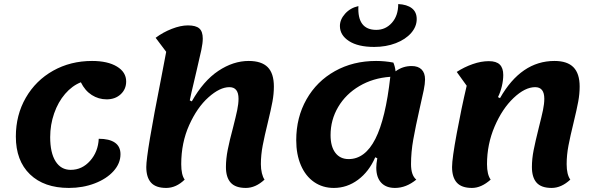

<svg xmlns="http://www.w3.org/2000/svg" viewBox="-20 -900 2929 945"><path d="M58 -228Q58 -334 107 -419Q156 -504 241.5 -552Q327 -600 433 -600Q510 -600 555.5 -572.5Q601 -545 601 -499Q601 -461 574 -436Q547 -411 505 -411Q465 -411 431.5 -432.5Q398 -454 378 -495Q335 -478 300.5 -438Q266 -398 246.5 -342Q227 -286 227 -225Q227 -148 253.5 -106Q280 -64 328 -64Q384 -64 423.5 -108.5Q463 -153 466 -217Q518 -217 545.5 -198Q573 -179 573 -141Q573 -96 539 -58Q505 -20 446.5 2.5Q388 25 319 25Q197 25 127.5 -42Q58 -109 58 -228Z M700 -78Q700 -145 773 -514L798 -645L746 -714Q782 -741 825.5 -758Q869 -775 905 -775Q944 -775 961 -760Q978 -745 978 -710Q978 -688 971 -654.5Q964 -621 948 -554Q944 -535 933 -490Q922 -445 914 -406L924 -401Q981 -502 1054.5 -551Q1128 -600 1204 -600Q1267 -600 1297.5 -569.5Q1328 -539 1328 -474Q1328 -438 1321 -400Q1314 -362 1298 -296Q1282 -231 1273 -184Q1264 -137 1264 -92Q1264 -68 1269 -47.5Q1274 -27 1282 -16Q1238 25 1190 25Q1139 25 1115.5 -1Q1092 -27 1092 -78Q1092 -118 1101 -163.5Q1110 -209 1127 -272Q1141 -327 1147.5 -358Q1154 -389 1154 -414Q1154 -471 1109 -471Q1062 -471 1006 -421Q950 -371 911 -284Q872 -197 872 -92Q872 -39 889 -16Q847 25 798 25Q747 25 723.5 -1Q700 -27 700 -78Z M2029 -16Q1979 25 1924 25Q1880 25 1856 -1Q1832 -27 1832 -75Q1832 -93 1837 -121L1827 -126Q1796 -55 1742 -15Q1688 25 1623 25Q1568 25 1526 -4Q1484 -33 1461 -86.5Q1438 -140 1438 -210Q1438 -322 1488.5 -411Q1539 -500 1628.5 -550Q1718 -600 1831 -600Q1874 -600 1916 -592Q1924 -574 1927 -549Q1962 -575 2006 -575Q2038 -575 2055 -558Q2072 -541 2072 -509Q2072 -488 2065.5 -456Q2059 -424 2046 -368Q2025 -275 2014 -213Q2003 -151 2003 -92Q2003 -37 2029 -16ZM1901 -522Q1816 -516 1749 -476.5Q1682 -437 1644.5 -373.5Q1607 -310 1607 -235Q1607 -179 1630.5 -148Q1654 -117 1696 -117Q1777 -117 1827.5 -216.5Q1878 -316 1901 -522ZM1940 -880Q1983 -878 2007 -859.5Q2031 -841 2031 -806Q2031 -769 2003.5 -737.5Q1976 -706 1928 -687.5Q1880 -669 1822 -669Q1742 -669 1697.5 -698Q1653 -727 1653 -772Q1653 -804 1678.5 -832.5Q1704 -861 1744 -870Q1738 -753 1832 -753Q1878 -753 1909 -788Q1940 -823 1940 -880Z M2205 -78Q2205 -119 2228 -243.5Q2251 -368 2277 -478L2228 -546Q2265 -570 2306.5 -584.5Q2348 -599 2386 -599Q2423 -599 2440 -582Q2457 -565 2457 -531Q2457 -505 2450 -475.5Q2443 -446 2431 -422L2441 -417Q2545 -600 2709 -600Q2772 -600 2802.5 -569Q2833 -538 2833 -474Q2833 -438 2826 -400Q2819 -362 2803 -296Q2787 -231 2778 -184Q2769 -137 2769 -92Q2769 -41 2787 -16Q2743 25 2695 25Q2644 25 2621 -1Q2598 -27 2598 -78Q2598 -118 2606.5 -161Q2615 -204 2632 -272Q2646 -327 2652.5 -358Q2659 -389 2659 -414Q2659 -471 2614 -471Q2564 -471 2508 -418Q2452 -365 2414.5 -277.5Q2377 -190 2377 -92Q2377 -41 2395 -16Q2349 25 2303 25Q2252 25 2228.5 -1Q2205 -27 2205 -78Z"/></svg>

Font: Lemonada SemiBold
Style: Regular
Weight: 600
Designer: Mohamed Gaber (Arabic) Eduardo Tunni (Latin)
Foundry: Kief Type Foundry
Version: Version 3.006